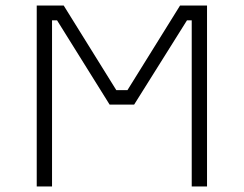

<svg xmlns="http://www.w3.org/2000/svg" viewBox="-20 -670 876 690"><path d="M374 -294H462L652 -597H669V0H724V-650H627L438 -346H398L209 -650H112V0H167V-597H185Z"/></svg>

Font: Grotesk 01 Extrafine
Style: Bold
Weight: 400
Designer: Frank Adebiaye, contributions by Jérémy Landes, Ariel Martín Pérez
Foundry: Velvetyne Type Foundry
Version: Version 3.000;Glyphs 3.1.2 (3150)